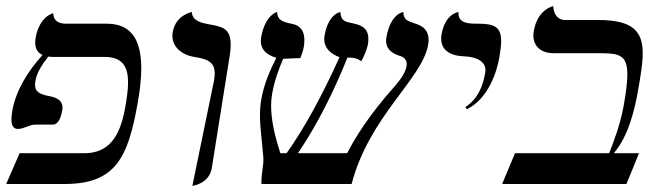

<svg xmlns="http://www.w3.org/2000/svg" viewBox="-22 -598 2151 624"><path d="M384.8 -248C367.7 -151 329.7 -100 251.7 -100H41.7L-1.9 0H187.1C353.1 0 393.9 -84 425.8 -265C433.2 -307.2 437.1 -344.3 437.1 -376.1C437.1 -472 402.2 -521 324.9 -521H192.9C165.9 -521 151.9 -532 150.9 -555C150.9 -555 106.3 -546 93.8 -475C92.8 -469.4 92.4 -464.3 92.4 -459.4C92.4 -440 100.3 -426.5 116.3 -419.3L116 -419C67.6 -366 29.5 -303 18 -238C16.1 -226.9 15.2 -217.7 15.2 -210.2C15.2 -186 24.4 -179 36.6 -179C56.6 -179 72.1 -193 93.1 -193H149.1C167.1 -193 175.8 -214 180.4 -240C180.9 -242.9 181.2 -245.7 181.2 -248.3C181.2 -267.5 167.7 -279.7 141.3 -285C103.7 -291.6 91.9 -301.6 91.9 -321.8C91.9 -326.1 92.4 -330.8 93.3 -336C97.5 -359.7 111.9 -385.1 135 -414.1C140.2 -413.4 145.8 -413 151.9 -413H317.9C376.7 -413 394.2 -380.5 394.2 -330.4C394.2 -306.5 390.2 -278.4 384.8 -248Z M603.2 6C603.2 6 657.2 0 666.2 -51L722.8 -406C726.2 -424.8 727.7 -440.3 727.7 -453C727.7 -506.4 699.9 -511.7 656.8 -519C636.5 -523 601.5 -529 601.8 -559C601.8 -559 549.2 -550 539.4 -494C538.6 -489.8 538.3 -485.8 538.3 -481.8C538.3 -446.8 566.3 -420.2 609.1 -413C652.7 -406.2 675.8 -396.6 675.8 -359.3C675.8 -352.5 675 -344.8 673.5 -336Z M1369.4 -452C1370.5 -457.9 1370.9 -463.4 1370.9 -468.3C1370.9 -510.8 1335.6 -518.5 1322.9 -523C1308 -529 1288.3 -531 1289.3 -559C1289.3 -559 1247.8 -556 1233.6 -476C1233 -472.3 1232.7 -468.7 1232.7 -465.2C1232.7 -443.1 1246.4 -427.5 1272.4 -418C1280.1 -415.3 1299.8 -411.8 1299.8 -389.8C1299.8 -387.4 1299.6 -384.8 1299.1 -382C1296.1 -365 1283.2 -343 1262 -319C1177.2 -224 1131 -149 1106.3 -100H946.3C1008.6 -192 1062.4 -299 1107.2 -411C1129.2 -411 1139.7 -408 1152.1 -399C1159 -410 1171.1 -439 1173.4 -452C1174.7 -459.1 1175.2 -465.3 1175.2 -471C1175.2 -513.2 1143.1 -517.7 1121.9 -523C1106.6 -527 1085.5 -526 1084.3 -559C1084.3 -559 1045.4 -554 1032.9 -483C1032.1 -478.8 1031.8 -474.7 1031.8 -470.8C1031.8 -444.9 1048 -425 1081.4 -412C1025.7 -289 967.8 -182 909.3 -100H889.3C870.7 -156.4 859.1 -208.7 859.1 -254C859.1 -267.3 860.1 -280 862.2 -292C869.6 -334 883.5 -373 898.5 -407C915.5 -407 926.8 -409 953.8 -409C956.9 -415 963.1 -433 965 -444C966.5 -452.5 967.3 -460.4 967.3 -467.5C967.3 -496.6 954.9 -514.4 929.4 -520C888.8 -528 881 -535 878.3 -559C878.3 -559 839.7 -550 826.8 -477C826.1 -472.6 825.7 -468.5 825.7 -464.5C825.7 -438.4 842.3 -420.4 876 -410C856.1 -371 836 -325 827.4 -276C824.1 -257.6 822.9 -240.4 822.9 -222.9C822.9 -183.4 829.3 -142.9 833.9 -86C834 -83.9 834.1 -81.9 834.1 -79.8C834.1 -58 827.6 -33.8 827.6 -6.1C827.6 -4.1 827.6 -2.1 827.7 0H1120.7C1178.7 -221 1349.8 -341 1369.4 -452Z M1495.1 -243C1567.3 -278 1593.4 -369 1600.8 -411C1604.6 -432.7 1606.7 -450.3 1606.7 -464.5C1606.7 -510 1585.5 -521 1532.2 -521C1501.2 -521 1466.2 -521 1467.9 -559C1467.9 -559 1425 -554 1413.2 -487C1412.3 -481.9 1411.8 -477.1 1411.8 -472.6C1411.8 -437.3 1438 -416.8 1485.5 -415C1529.7 -413.2 1555.7 -397.3 1555.7 -369.7C1555.7 -366.9 1555.5 -364 1554.9 -361C1546.8 -315 1530 -276 1490.4 -250Z M1922 -533H1815C1788 -533 1776.9 -555 1776 -578C1776 -578 1725.4 -569 1712.7 -497C1711.8 -492.1 1711.4 -487.4 1711.4 -482.9C1711.4 -449.1 1734.8 -425 1778 -425H1932C1990.3 -425 2016.9 -418.3 2016.9 -356.2C2016.9 -332.1 2012.9 -299.6 2005.2 -256C1994.2 -194 1974.1 -142 1957.7 -100H1651.7L1610 0H2014L2054.7 -100H1972.7C2021.5 -156 2041.6 -247 2051.3 -302C2059.8 -350.1 2066.8 -391.2 2066.8 -424.8C2066.8 -495.4 2035.8 -533 1922 -533Z"/></svg>

Font: Linux Biolinum O 
Style: Bold Italic
Weight: 700
Designer: Philipp H. Poll
Foundry: Philipp H. Poll
Version: Version 1.3.2